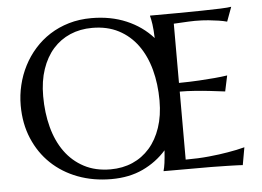

<svg xmlns="http://www.w3.org/2000/svg" viewBox="-51 -779 1176 861"><g transform="rotate(-5 536.5 -348.5)"><path d="M652.8 -700.2Q713.9 -700.2 774.2 -700.7Q834.5 -701.2 884.8 -701.9Q935.1 -702.6 970.7 -704.1Q1006.3 -705.6 1019 -708L995.1 -643.1Q979 -647.5 957.5 -650.9Q939 -653.8 912.4 -656.5Q885.7 -659.2 851.1 -659.2Q839.4 -659.2 823 -658.4Q806.6 -657.7 791.5 -656.7Q773.9 -655.8 755.9 -654.8V-388.2Q806.2 -388.7 846.7 -391.1Q887.2 -393.6 915.5 -396Q948.7 -398.9 974.1 -402.8L959 -332Q925.3 -336.4 890.1 -340.3Q859.9 -343.8 824.2 -346.4Q788.6 -349.1 755.9 -349.1V-43Q813.5 -43 861.8 -47.9Q910.2 -52.7 946.3 -59.1Q988.3 -65.9 1022.9 -75.2L1008.8 3.9Q1002.9 3.4 991.2 2.9Q979.5 2.4 965.1 2Q950.7 1.5 934.8 1.2Q918.9 1 904.8 0.7Q890.6 0.5 879.6 0.2Q868.7 0 863.8 0H652.8V-2Q656.7 -14.6 659.7 -36.1Q662.6 -57.6 665 -92.8Q621.1 -43 559.3 -13.9Q497.6 15.1 417 15.1Q335.4 15.1 266.4 -11Q197.3 -37.1 147 -85Q96.7 -132.8 68.4 -200Q40 -267.1 40 -349.1Q40 -395.5 50.8 -440.4Q61.5 -485.4 82.3 -525.9Q103 -566.4 133.1 -600.3Q163.1 -634.3 201.9 -659.2Q240.7 -684.1 287.8 -698Q335 -711.9 389.2 -711.9Q476.6 -711.9 546.6 -682.1Q616.7 -652.3 665 -598.1Q663.6 -637.2 660.2 -660.6Q656.7 -684.1 652.8 -698.2ZM417 -28.8Q471.2 -28.8 516.1 -48.3Q561 -67.9 593.5 -105Q626 -142.1 644 -195.6Q662.1 -249 662.1 -316.9Q662.1 -392.1 644.8 -456.3Q627.4 -520.5 593.3 -567.6Q559.1 -614.7 508.1 -641.4Q457 -668 389.2 -668Q335 -668 290 -648.7Q245.1 -629.4 212.6 -592.8Q180.2 -556.2 162.1 -502.9Q144 -449.7 144 -381.8Q144 -307.1 161.1 -242.4Q178.2 -177.7 212.4 -130.4Q246.6 -83 297.9 -55.9Q349.1 -28.8 417 -28.8Z"/></g></svg>

Font: Marcellus
Style: Regular
Weight: 400
Designer: Astigmatic (AOETI)
Foundry: Astigmatic (AOETI)
Version: Version 1.000